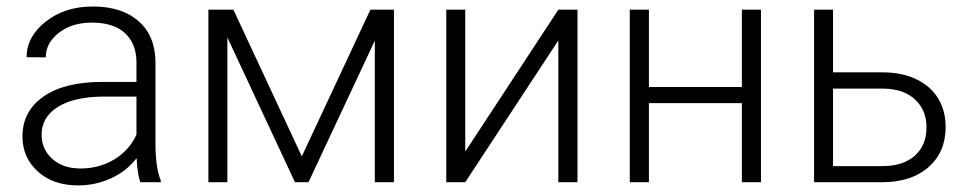

<svg xmlns="http://www.w3.org/2000/svg" viewBox="-20 -558 2966 588"><path d="M409.7 0Q400.9 -24.9 398.4 -73.7Q367.7 -33.7 320.1 -12Q272.5 9.8 219.2 9.8Q143.1 9.8 95.9 -32.7Q48.8 -75.2 48.8 -140.1Q48.8 -217.3 113 -262.2Q177.2 -307.1 292 -307.1H397.9V-367.2Q397.9 -423.8 363 -456.3Q328.1 -488.8 261.2 -488.8Q200.2 -488.8 160.2 -457.5Q120.1 -426.3 120.1 -382.3L61.5 -382.8Q61.5 -445.8 120.1 -491.9Q178.7 -538.1 264.2 -538.1Q352.5 -538.1 403.6 -493.9Q454.6 -449.7 456.1 -370.6V-120.6Q456.1 -43.9 472.2 -5.9V0ZM226.1 -42Q284.7 -42 330.8 -70.3Q377 -98.6 397.9 -146V-262.2H293.5Q206.1 -261.2 156.7 -230.2Q107.4 -199.2 107.4 -145Q107.4 -100.6 140.4 -71.3Q173.3 -42 226.1 -42Z M904.3 -79.1 1114.3 -528.3H1186.5V0H1127.9V-433.6L924.8 0H883.3L676.3 -443.4V0H618.2V-528.3H694.8Z M1689.9 -528.3H1748.5V0H1689.9V-434.1L1404.8 0H1346.7V-528.3H1404.8V-93.8Z M2310.5 0H2252V-242.2H1967.3V0H1908.7V-528.3H1967.3V-291.5H2252V-528.3H2310.5Z M2531.2 -336.4H2683.6Q2742.2 -336.4 2786.4 -315.2Q2830.6 -293.9 2853.3 -256.3Q2876 -218.8 2876 -168.9Q2876 -92.3 2823.5 -46.1Q2771 0 2681.6 0H2473.1V-528.3H2531.2ZM2531.2 -286.6V-49.3H2682.6Q2745.6 -49.3 2781.5 -81.1Q2817.4 -112.8 2817.4 -168Q2817.4 -220.7 2782.5 -253.2Q2747.6 -285.6 2687 -286.6Z"/></svg>

Font: Roboto-Light
Style: Regular
Weight: 300
Designer: Google
Version: Version 2.137; 2017